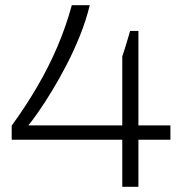

<svg xmlns="http://www.w3.org/2000/svg" viewBox="-20 -718 704 738"><path d="M450 0V-181H25V-235Q80 -311 124 -386.5Q168 -462 201 -539.5Q234 -617 256 -698H325Q311 -640 287.5 -581.5Q264 -523 236 -469Q208 -415 180 -369Q152 -323 128 -288.5Q104 -254 89 -236H450V-501Q454 -514 458.5 -527Q463 -540 466.5 -553Q470 -566 474 -578Q478 -590 480 -599H512V-236H635V-181H512V0Z"/></svg>

Font: Archivo Expanded ExtraLight
Style: Regular
Weight: 250
Width: 7
Designer: Hector Gatti
Foundry: Omnibus-Type
Version: Version 2.001